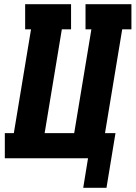

<svg xmlns="http://www.w3.org/2000/svg" viewBox="-20 -755 647 916"><path d="M488 141H377L400 0H3V-120H46L128 -615H100V-735H319V-615H275L193 -120H334L416 -615H388V-735H607V-615H563L481 -120H531Z"/></svg>

Font: Iosevka Slab Heavy Extended
Style: Italic
Weight: 900
Width: 7
Italic angle: -9°
Monospace: yes
Designer: Belleve Invis
Foundry: Belleve Invis
Version: Version 11.1.0; ttfautohint (v1.8.3)